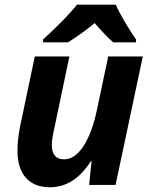

<svg xmlns="http://www.w3.org/2000/svg" viewBox="-20 -786 644 816"><path d="M127.9 -545.9 65.9 -251C58.1 -211.9 54.2 -177.2 54.2 -147C54.2 -96.2 66.1 -57.4 89.8 -30.5C113.6 -3.7 147.9 9.8 192.9 9.8C261.2 9.8 319 -27.2 366.2 -101.1H369.1L358.9 0H471.2L586.9 -545.9H439.9L392.1 -319.8C378.1 -253.4 358.9 -201.7 334.5 -164.6C310.1 -127.4 282.9 -108.9 252.9 -108.9C217.8 -108.9 200.2 -128.9 200.2 -168.9C200.2 -185.5 202.8 -204.9 208 -227.1L274.9 -545.9ZM558.1 -606V-618.2C541.8 -641.6 525.2 -667.7 508.3 -696.5C491.4 -725.3 479.3 -748.5 472.2 -766.1H307.1C290.2 -744.6 267.1 -719.2 237.8 -689.9C208.5 -660.6 183.6 -636.7 163.1 -618.2V-606H269C310.4 -632 348.1 -659.3 382.3 -688C414.6 -650.6 440.9 -623.2 461.4 -606Z"/></svg>

Font: OpenSans
Style: Bold Italic
Weight: 700
Italic angle: -12°
Foundry: Ascender Corporation
Version: Version 1.10; ttfautohint (v1.2) -l 8 -r 50 -G 200 -x 14 -D 